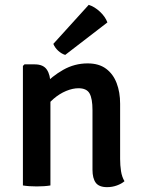

<svg xmlns="http://www.w3.org/2000/svg" viewBox="-20 -765 586 792"><path d="M123.5 -499.5Q158.5 -499.5 173.2 -477.8Q188 -456 188 -418V0Q176.5 2 161.5 3Q146.5 4 131.5 4Q116.5 4 101.5 3Q86.5 2 74.5 0V-493L81 -499.5ZM475.5 -109.5Q475.5 -83 479.2 -59Q483 -35 493.5 -17.5Q481.5 -7 462.2 0Q443 7 422 7Q388.5 7 375 -11.2Q361.5 -29.5 361.5 -65V-311Q361.5 -358 349.5 -379.5Q337.5 -401 303.5 -401Q280 -401 252.8 -389.8Q225.5 -378.5 200.5 -357Q175.5 -335.5 159.5 -305.5V-412.5Q193.5 -450 240.5 -476.8Q287.5 -503.5 341.5 -503.5Q388 -503.5 417.5 -481.5Q447 -459.5 461.2 -422Q475.5 -384.5 475.5 -337ZM346 -745Q370 -737.5 392.2 -716.8Q414.5 -696 423 -672.5L249 -538.5Q234 -543 220.2 -555.5Q206.5 -568 200 -584Z"/></svg>

Font: Signika Light Medium
Style: Regular
Weight: 500
Version: Version 2.003;gftools[0.9.32]